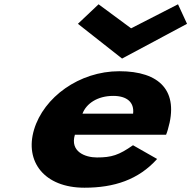

<svg xmlns="http://www.w3.org/2000/svg" viewBox="-20 -860 892 895"><path d="M439.5 -840 343.2 -749 549 -587 851.8 -749 809.8 -840 591.1 -728ZM754.2 -232C757 -238 760.3 -249 762.4 -256C816.2 -436 724.7 -528 536.2 -528C348.6 -528 183.7 -406 138.8 -256C94.2 -107 186.2 15 373.7 15C511.7 15 625.4 -22 712.4 -119L600 -183C534.2 -137 500.6 -126 431.7 -126C377.2 -126 305.4 -153 329.1 -232ZM364.4 -330C382.1 -377 434 -413 507.8 -413C570.7 -413 606.8 -384 600.4 -330Z"/></svg>

Font: Hussar
Style: BdSuprExtOblThree
Weight: 700
Foundry: Cannot Into Space Fonts
Version: Version 2.00